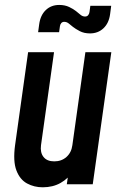

<svg xmlns="http://www.w3.org/2000/svg" viewBox="-20 -764 506 796"><path d="M157 12.5Q121.5 12.5 92 -3.5Q62.5 -19.5 48 -57.5Q33.5 -95.5 42.5 -162L96.5 -547.5H204L150 -162Q146 -131.5 160.5 -113.2Q175 -95 205 -95Q235 -95 255.5 -113.2Q276 -131.5 280 -162L334 -547.5H441.5L364.5 0H257L268.5 -80L284 -55.5Q263 -23.5 231 -5.5Q199 12.5 157 12.5ZM353 -625.5Q328.5 -625.5 310.5 -635Q292.5 -644.5 282.5 -652.5Q274 -659.5 265.2 -666.5Q256.5 -673.5 246.5 -673.5Q238.5 -673.5 234 -668.2Q229.5 -663 228.5 -655.5L225 -630.5H138L142.5 -663.5Q147.5 -701 169.8 -722.2Q192 -743.5 225.5 -743.5Q249 -743.5 266.8 -735Q284.5 -726.5 295 -718Q305.5 -709.5 314 -702.5Q322.5 -695.5 332.5 -695.5Q341 -695.5 345.5 -701Q350 -706.5 351 -714L354.5 -740H441L436.5 -705.5Q431.5 -668 409 -646.8Q386.5 -625.5 353 -625.5Z"/></svg>

Font: Mohave SemiBold
Style: Italic
Weight: 600
Italic angle: -8°
Designer: Gumpita Rahayu
Foundry: Tokotype
Version: Version 2.003